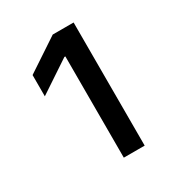

<svg xmlns="http://www.w3.org/2000/svg" viewBox="-115 -876 544 589"><g transform="rotate(-30 156.5 -582.0)"><path d="M155.5 -363.6V-722.3H152L39.8 -647.7V-723L155.5 -799.7H229.4V-363.6Z"/></g></svg>

Font: InterMG
Style: Regular
Weight: 400
Designer: Rasmus Andersson
Foundry: rsms
Version: Version 3.019;December 26, 2023;FontCreator 15.0.0.2955 64-b